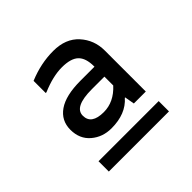

<svg xmlns="http://www.w3.org/2000/svg" viewBox="-127 -838 738 738"><g transform="rotate(-45 242.5 -468.5)"><path d="M197 -339Q149 -339 115 -368Q81 -397 81 -447Q81 -497 121.5 -525Q162 -553 242 -553H318V-555Q318 -600 297 -620Q276 -640 227.5 -640Q179 -640 118 -614H114V-680Q181 -708 248.5 -708Q316 -708 353 -667Q390 -626 390 -569V-346H325L318 -386H316Q275 -339 197 -339ZM250 -499Q153 -499 153 -451.5Q153 -404 220 -404Q275 -404 318 -451V-499ZM72 -285H399V-229H72Z"/></g></svg>

Font: Varela
Style: Regular
Weight: 400
Designer: Joe Prince
Foundry: Joe Prince
Version: Version 1.000